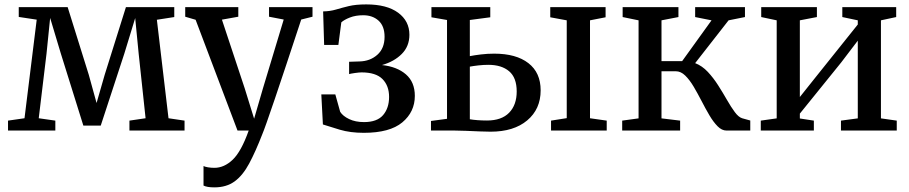

<svg xmlns="http://www.w3.org/2000/svg" viewBox="-20 -578 4024 850"><path d="M15.5 0V-44L88.5 -54.5L142.5 -491L63 -503V-546.5H279.5L373 -247L407.5 -122L443.5 -247L537.5 -546.5H751.5V-502.5L674.5 -490.5L726 -54.5L797 -44V0H553V-44L624.5 -54.5L594 -339.5L578.5 -498L530.5 -341L426 -22H349L249 -342L202 -498.5L186 -341L151.5 -54.5L225 -44V0Z M929 251.5Q896.5 251.5 881 243.5V157Q887.5 160.5 901.2 162.8Q915 165 929 165Q972.5 165 1010.2 129Q1048 93 1081 0H1031.5L846 -490.5L800 -504V-546.5H1035V-504L962.5 -491L1063.5 -186.5L1105 -52.5L1144 -186.5L1236 -491.5L1171 -504V-546.5H1363.5V-504L1313.5 -491.5Q1241 -271 1196.8 -140.5Q1152.5 -10 1141.5 15.5Q1111.5 93 1083.2 145.8Q1055 198.5 1018.8 225Q982.5 251.5 929 251.5Z M1590.5 10Q1530.5 10 1484.2 -3.8Q1438 -17.5 1409.5 -27L1402.5 -160H1464.5L1486 -83Q1498 -64 1525.8 -50.8Q1553.5 -37.5 1591.5 -37.5Q1649.5 -37.5 1676 -68.5Q1702.5 -99.5 1702.5 -149Q1702.5 -198.5 1673.2 -228Q1644 -257.5 1580.5 -257.5Q1570.5 -257.5 1551.2 -254.8Q1532 -252 1525.5 -250V-304.5L1571.5 -306Q1618.5 -307 1650.5 -335.5Q1682.5 -364 1682.5 -415Q1682.5 -462.5 1656 -486.5Q1629.5 -510.5 1588 -510.5Q1554.5 -510.5 1529 -500.5Q1503.5 -490.5 1491 -479L1478 -379H1415L1410.5 -527.5Q1441.5 -528 1467.5 -535.8Q1493.5 -543.5 1524.2 -551Q1555 -558.5 1601.5 -558.5Q1692.5 -558.5 1742.5 -521.8Q1792.5 -485 1792.5 -424Q1792.5 -373.5 1759 -339.5Q1725.5 -305.5 1671 -290Q1737.5 -283 1777 -248.8Q1816.5 -214.5 1816.5 -153.5Q1816.5 -82.5 1761 -36.2Q1705.5 10 1590.5 10Z M2419.5 0V-44L2489 -55V-488L2416 -501.5V-546.5H2661V-501.5L2592 -488V-54.5L2666 -44V0ZM1888 0V-42.5L1959 -52V-489.5L1890 -501.5V-546.5H2150.5V-501.5L2060 -489.5V-329.5Q2080 -333.5 2109 -337Q2138 -340.5 2168 -340.5Q2265 -340.5 2319.2 -298.5Q2373.5 -256.5 2373.5 -178Q2373.5 -95 2314 -45Q2254.5 5 2152 5Q2135 5 2104.2 3.8Q2073.5 2.5 2042.5 1.2Q2011.5 0 1994 0ZM2136 -44.5Q2200.5 -44.5 2234 -79Q2267.5 -113.5 2267.5 -173Q2267.5 -234 2234 -262.5Q2200.5 -291 2142 -291Q2120.5 -291 2098.2 -288.5Q2076 -286 2060 -283V-50Q2074.5 -47.5 2094.5 -46Q2114.5 -44.5 2136 -44.5Z M2734.5 0V-44L2807 -54V-488L2736.5 -502.5V-546.5H2983.5V-502.5L2908.5 -488V-307.5H3000L3130 -488L3057.5 -502.5V-546.5H3278V-502.5L3205.5 -488L3057.5 -298.5Q3088.5 -286.5 3113.5 -259.8Q3138.5 -233 3159.5 -200Q3180.5 -167 3198.5 -135.5Q3216.5 -104 3233 -81.8Q3249.5 -59.5 3265.5 -54.5L3301.5 -44.5V0H3196.5Q3175.5 0 3156.8 -19Q3138 -38 3120.5 -67.8Q3103 -97.5 3085.8 -131Q3068.5 -164.5 3050.8 -194.5Q3033 -224.5 3013.5 -243.5Q2994 -262.5 2972 -262.5H2908.5V-54L2991 -44V0Z M3348 0V-44L3418.5 -54V-488L3350 -502.5V-546.5H3596.5V-502.5L3521 -488V-148.5L3589.5 -234.5L3777.5 -469.5V-488L3709 -502.5V-546.5H3947.5V-502.5L3880 -488V-54L3950 -44V0H3703V-44L3777.5 -54V-398L3704 -301.5L3521 -75V-53.5L3583 -44V0Z"/></svg>

Font: Merriweather Text
Style: Regular
Weight: 400
Designer: Eben Sorkin
Foundry: Eben Sorkin
Version: Version 2.100; ttfautohint (v1.7.19-72a1) -l 8 -r 50 -G 200 